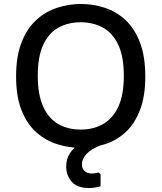

<svg xmlns="http://www.w3.org/2000/svg" viewBox="-20 -732 813 966"><path d="M388 12Q327 12 268 -6.5Q209 -25 162.5 -66.5Q116 -108 88.5 -177Q61 -246 61 -347Q61 -449 88.5 -519Q116 -589 162.5 -631.5Q209 -674 268 -693Q327 -712 388 -712Q449 -712 507 -693Q565 -674 611 -631.5Q657 -589 684 -519Q711 -449 711 -347Q711 -247 684 -177.5Q657 -108 611.5 -66.5Q566 -25 508 -6.5Q450 12 388 12ZM386 -80Q449 -80 498 -107.5Q547 -135 575 -194.5Q603 -254 603 -351Q603 -447 575 -506.5Q547 -566 498 -593Q449 -620 386 -620Q323 -620 274 -593Q225 -566 197.5 -506.5Q170 -447 170 -351Q170 -255 197.5 -195Q225 -135 274 -107.5Q323 -80 386 -80ZM486 144V205Q458 214 428 214Q368 214 340.5 182Q313 150 313 106Q313 67 332.5 38Q352 9 384 -10.5Q416 -30 453 -40L487 -1Q437 18 414.5 43.5Q392 69 392 95Q392 116 405.5 128.5Q419 141 443 141Q450 141 458.5 139.5Q467 138 476 136Z"/></svg>

Font: AR One Sans Medium
Style: Regular
Weight: 500
Designer: Niteesh Yadav
Foundry: Niteesh Yadav
Version: Version 1.001;gftools[0.9.33]